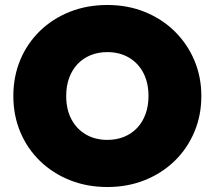

<svg xmlns="http://www.w3.org/2000/svg" viewBox="-20 -735 861 770"><path d="M410.5 15Q328.5 15 259.5 -12.8Q190.5 -40.5 139.8 -90Q89 -139.5 61.2 -206Q33.5 -272.5 33.5 -350Q33.5 -428 61.2 -494.5Q89 -561 139.8 -610.5Q190.5 -660 259.5 -687.5Q328.5 -715 410.5 -715Q492.5 -715 561.2 -687Q630 -659 680.8 -609Q731.5 -559 759.5 -492.8Q787.5 -426.5 787.5 -350Q787.5 -272.5 759.5 -206Q731.5 -139.5 680.8 -90Q630 -40.5 561.2 -12.8Q492.5 15 410.5 15ZM410.5 -174Q447 -174 477.2 -186.2Q507.5 -198.5 529.5 -221.5Q551.5 -244.5 563.5 -277Q575.5 -309.5 575.5 -350Q575.5 -404 554.5 -443.5Q533.5 -483 496.2 -504.5Q459 -526 410.5 -526Q374 -526 343.8 -513.8Q313.5 -501.5 291.5 -478.5Q269.5 -455.5 257.5 -423Q245.5 -390.5 245.5 -350Q245.5 -296 266.5 -256.5Q287.5 -217 324.8 -195.5Q362 -174 410.5 -174Z"/></svg>

Font: Geologica Cursive Black
Style: Regular
Weight: 900
Designer: Sindre Bremnes, Frode Helland
Foundry: Monokrom Skriftforlag AS
Version: Version 1.010;gftools[0.9.28]